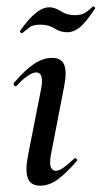

<svg xmlns="http://www.w3.org/2000/svg" viewBox="-20 -578 321 607"><path d="M107 9Q77 9 68 -14.5Q59 -38 69 -89L110 -297Q120 -349 94 -349Q84 -349 68 -338.5Q52 -328 33 -307Q29 -303 25 -307.5Q21 -312 24 -316Q60 -358 88.5 -376.5Q117 -395 144 -395Q174 -395 183 -373Q192 -351 183 -306L141 -89Q136 -60 141 -49Q146 -38 156 -38Q167 -38 181.5 -48.5Q196 -59 214 -76Q218 -80 222 -76Q226 -72 222 -68Q190 -31 163 -11Q136 9 107 9ZM50 -473Q49 -472 45.5 -475Q42 -478 43 -480Q53 -494 67.5 -511.5Q82 -529 100 -542Q118 -555 136 -555Q153 -555 172.5 -542.5Q192 -530 216 -530Q238 -530 250.5 -538.5Q263 -547 273 -557Q275 -559 278.5 -556Q282 -553 280 -550Q250 -505 231 -490.5Q212 -476 193 -476Q171 -476 152.5 -488Q134 -500 108 -500Q84 -500 73 -491.5Q62 -483 50 -473Z"/></svg>

Font: Cormorant Garamond Light SemiBold
Style: Italic
Weight: 600
Italic angle: -10°
Version: Version 4.001